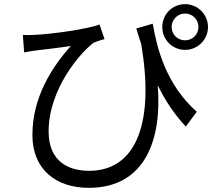

<svg xmlns="http://www.w3.org/2000/svg" viewBox="-20 -838 1040 924"><path d="M715 -724 636 -701C643 -676 651 -651 659 -628C724 -256 640 -16 409 -16C307 -16 214 -63 214 -205C214 -410 367 -585 430 -632C444 -639 470 -646 483 -650L459 -720C401 -698 232 -674 144 -670C125 -669 105 -669 90 -670L96 -586C116 -590 133 -592 152 -595C188 -599 271 -609 321 -617C233 -518 136 -374 136 -188C136 -22 250 66 407 66C684 66 760 -175 739 -428C776 -352 820 -287 874 -229L927 -300C779 -432 736 -603 715 -724ZM806 -708C806 -744 835 -773 871 -773C906 -773 935 -744 935 -708C935 -672 906 -644 871 -644C834 -644 806 -672 806 -708ZM761 -708C761 -647 809 -598 871 -598C931 -598 981 -647 981 -708C981 -769 931 -818 871 -818C809 -818 761 -769 761 -708Z"/></svg>

Font: Source Han Sans HK
Style: Regular
Weight: 400
Designer: Ryoko NISHIZUKA 西塚涼子 (kana, bopomofo & ideographs); Paul D. Hunt (Latin, Greek & Cyrillic); Sandoll Communications 산돌커뮤니
Foundry: Adobe
Version: Version 2.000;hotconv 1.0.107;makeotfexe 2.5.65593